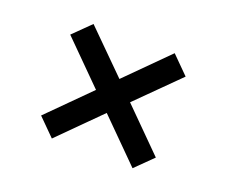

<svg xmlns="http://www.w3.org/2000/svg" viewBox="-77 -617 757 641"><g transform="rotate(20 301.0 -296.5)"><path d="M157 -93 300 -236 444 -92 505 -152 361 -296 506 -440 445 -501 301 -357 157 -500 96 -440 240 -296 97 -153Z"/></g></svg>

Font: Uncut Sans Medium
Style: Regular
Weight: 500
Designer: Kasper Nordkvist
Foundry: UNCUT.wtf
Version: Version 1.304;Glyphs 3.2 (3246)